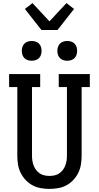

<svg xmlns="http://www.w3.org/2000/svg" viewBox="-20 -1214 640 1242"><path d="M300 8Q272 8 243.5 3Q215 -2 190 -15.5Q165 -29 145.5 -50Q126 -71 113.5 -96.5Q101 -122 96.5 -150Q92 -178 92 -206V-651H39V-735H240V-651H187V-206Q187 -190 189.5 -174Q192 -158 198 -142.5Q204 -127 214 -114Q224 -101 237.5 -92Q251 -83 267.5 -79.5Q284 -76 300 -76Q316 -76 332.5 -79.5Q349 -83 362.5 -92Q376 -101 386 -114Q396 -127 402 -142.5Q408 -158 410.5 -174Q413 -190 413 -206V-651H360V-735H561V-651H508V-206Q508 -178 503.5 -150Q499 -122 486.5 -96.5Q474 -71 454.5 -50Q435 -29 410 -15.5Q385 -2 356.5 3Q328 8 300 8ZM415 -821Q402 -821 389.5 -825Q377 -829 368 -838Q359 -847 355 -859.5Q351 -872 351 -885Q351 -898 355 -910.5Q359 -923 368 -932Q377 -941 389.5 -945Q402 -949 415 -949Q428 -949 440.5 -945Q453 -941 462 -932Q471 -923 475 -910.5Q479 -898 479 -885Q479 -872 475 -859.5Q471 -847 462 -838Q453 -829 440.5 -825Q428 -821 415 -821ZM185 -821Q172 -821 159.5 -825Q147 -829 138 -838Q129 -847 125 -859.5Q121 -872 121 -885Q121 -898 125 -910.5Q129 -923 138 -932Q147 -941 159.5 -945Q172 -949 185 -949Q198 -949 210.5 -945Q223 -941 232 -932Q241 -923 245 -910.5Q249 -898 249 -885Q249 -872 245 -859.5Q241 -847 232 -838Q223 -829 210.5 -825Q198 -821 185 -821ZM248 -1020 141 -1156 190 -1194 300 -1076 410 -1194 459 -1156 352 -1020Z"/></svg>

Font: Iosevka Etoile Medium
Style: Regular
Weight: 500
Designer: Belleve Invis
Foundry: Belleve Invis
Version: Version 22.1.2; ttfautohint (v1.8.4)